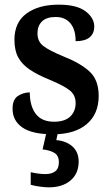

<svg xmlns="http://www.w3.org/2000/svg" viewBox="-20 -567 477 825"><path d="M208 10Q119 10 76.5 -19Q34 -48 34 -100Q34 -140 57.5 -155Q81 -170 108 -170Q108 -112 133.5 -78Q159 -44 212 -44Q259 -44 282 -66.5Q305 -89 305 -124Q305 -158 280.5 -178Q256 -198 194 -224Q142 -245 108.5 -267.5Q75 -290 58.5 -320Q42 -350 42 -396Q42 -471 94 -509Q146 -547 232 -547Q310 -547 347.5 -518.5Q385 -490 385 -453Q385 -423 365 -406.5Q345 -390 305 -390Q305 -440 282.5 -467Q260 -494 219 -494Q180 -494 160.5 -475Q141 -456 141 -424Q141 -389 166 -369.5Q191 -350 254 -324Q327 -295 365.5 -259Q404 -223 404 -155Q404 -77 352.5 -33.5Q301 10 208 10ZM190 238Q175 238 152 235Q129 232 112 227V173Q148 181 175 181Q202 181 217.5 169Q233 157 233 130Q233 101 213 89.5Q193 78 163 75L182 -9H231L222 35Q266 39 292 63Q318 87 318 127Q318 179 283 208.5Q248 238 190 238Z"/></svg>

Font: Noto Serif Georgian SemiCondensed SemiBold
Style: Regular
Weight: 600
Width: 4
Designer: Monotype Design Team, Akaki Razmadze
Foundry: Google LLC
Version: Version 2.003; ttfautohint (v1.8.4.7-5d5b)